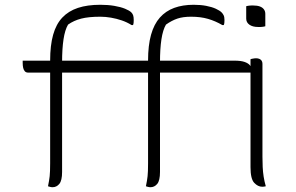

<svg xmlns="http://www.w3.org/2000/svg" viewBox="-20 -780 1240 804"><path d="M240 -60Q240 -24 228.5 -10Q217 4 200 4Q195 4 189.5 2.5Q184 1 181 0Q186 -24 188 -42Q190 -60 190 -96Q190 -150 190 -203.5Q190 -257 190 -311Q190 -365 190 -418.5Q190 -472 190 -526Q190 -590 202.5 -634.5Q215 -679 241 -706.5Q267 -734 306.5 -747Q346 -760 400 -760Q432 -760 458.5 -755.5Q485 -751 503.5 -743.5Q522 -736 530 -728Q535 -723 537.5 -716Q540 -709 540 -696Q540 -691 539.5 -685Q539 -679 537 -675H531Q512 -687 490 -694.5Q468 -702 445 -706Q422 -710 400 -710Q351 -710 320 -702Q289 -694 265 -677Q252 -655 246 -615.5Q240 -576 240 -520Q240 -474 240 -428Q240 -382 240 -336Q240 -290 240 -244Q240 -198 240 -152Q240 -106 240 -60ZM650 -60Q650 -24 638.5 -10Q627 4 610 4Q605 4 599.5 2.5Q594 1 591 0Q596 -24 598 -42Q600 -60 600 -96Q600 -150 600 -203.5Q600 -257 600 -311Q600 -365 600 -418.5Q600 -472 600 -526Q600 -590 612.5 -634.5Q625 -679 649.5 -706.5Q674 -734 709.5 -747Q745 -760 791 -760Q820 -760 843.5 -755.5Q867 -751 883.5 -743.5Q900 -736 908 -728Q913 -723 916.5 -716Q920 -709 920 -696Q920 -691 919.5 -685Q919 -679 917 -675H911Q882 -692 851 -701Q820 -710 780 -710Q746 -710 722.5 -702Q699 -694 675 -677Q662 -655 656 -615.5Q650 -576 650 -520Q650 -474 650 -428Q650 -382 650 -336Q650 -290 650 -244Q650 -198 650 -152Q650 -106 650 -60ZM1034 -476H98Q89 -476 84 -481.5Q79 -487 77 -496Q75 -505 75 -516Q75 -518 75 -521Q75 -524 75 -526H963Q989 -526 1004.5 -520.5Q1020 -515 1027 -506Q1034 -497 1034 -486Q1034 -484 1034 -481Q1034 -478 1034 -476ZM1011 -754Q1014 -755 1017.5 -755.5Q1021 -756 1024.5 -756.5Q1028 -757 1032.5 -757Q1037 -757 1041 -757Q1057 -757 1068 -753Q1079 -749 1085 -741Q1091 -733 1091 -722V-670Q1088 -669 1084.5 -668.5Q1081 -668 1077.5 -667.5Q1074 -667 1070 -667Q1066 -667 1061 -667Q1038 -667 1024.5 -676.5Q1011 -686 1011 -702ZM1029 -532Q1031 -533 1033.5 -533.5Q1036 -534 1039 -534.5Q1042 -535 1045 -535.5Q1048 -536 1052 -536Q1060 -536 1066 -533.5Q1072 -531 1075.5 -526Q1079 -521 1079 -513Q1079 -468 1079 -418.5Q1079 -369 1079 -318.5Q1079 -268 1079 -218.5Q1079 -169 1079 -124Q1079 -101 1080 -80.5Q1081 -60 1084 -40.5Q1087 -21 1093 0Q1089 1 1085.5 1.5Q1082 2 1078 2Q1060 2 1044.5 -14.5Q1029 -31 1029 -80Q1029 -106 1029 -137.5Q1029 -169 1029 -204.5Q1029 -240 1029 -277Q1029 -314 1029 -351Q1029 -388 1029 -422Q1029 -443 1029 -462Q1029 -481 1029 -499Q1029 -517 1029 -532Z"/></svg>

Font: Recursive Monospace Casual Light
Style: Regular
Weight: 300
Version: Version 1.047